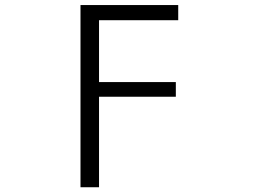

<svg xmlns="http://www.w3.org/2000/svg" viewBox="-20 -540 1040 779"><path d="M306.6 -519.5H703.1V-458H381.8V-207H693.4V-147.5H381.8V219.7H306.6Z"/></svg>

Font: Gen Shin Gothic Monospace Normal
Style: Regular
Weight: 350
Designer: [Source Han Sans]
Ryoko NISHIZUKA  (kana & ideographs); Paul D. Hunt (Latin, Greek & Cyrillic); Wenlong ZHANG  (bopomofo
Version: Version 1.002.20150607